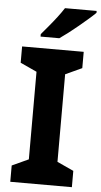

<svg xmlns="http://www.w3.org/2000/svg" viewBox="-62 -972 529 1009"><g transform="rotate(5 203.0 -467.0)"><path d="M357 0H32V-86L119 -126V-588L32 -628V-714H357V-628L270 -588V-126L357 -86ZM406 -924Q392 -910 369 -890Q346 -870 319.5 -848Q293 -826 267.5 -806.5Q242 -787 223 -774H124V-787Q140 -806 161.5 -831.5Q183 -857 204 -884.5Q225 -912 239 -934H406Z"/></g></svg>

Font: Noto Sans Nag Mundari
Style: Bold
Weight: 700
Version: Version 1.000